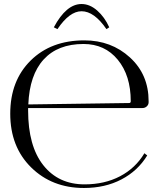

<svg xmlns="http://www.w3.org/2000/svg" viewBox="-20 -928 793 956"><path d="M248 -792Q310 -908 386 -908Q427 -908 464 -875.5Q501 -843 524 -792L510 -783Q449 -872 386 -872Q326 -872 266 -783ZM120 -390Q120 -384 120 -378Q120 -201 195.5 -105.5Q271 -10 401 -10Q501 -10 578 -50.5Q655 -91 699 -165L713 -154Q666 -77 584.5 -34.5Q503 8 398 8Q239 8 135 -94.5Q31 -197 31 -362Q31 -526 132.5 -626.5Q234 -727 400 -727Q534 -727 627 -642Q720 -557 720 -424V-419Q720 -407 711 -398.5Q702 -390 689 -390ZM121 -408 623 -415Q631 -415 631 -424Q631 -552 566.5 -630.5Q502 -709 396 -709Q268 -709 197.5 -632Q127 -555 121 -408Z"/></svg>

Font: FoglihtenNo06
Style: Regular
Weight: 500
Designer: gluk (gluksza@wp.pl)
Foundry: gluk (gluksza@wp.pl)
Version: Version 0.76